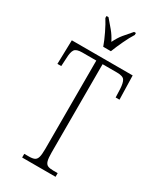

<svg xmlns="http://www.w3.org/2000/svg" viewBox="-230 -1008 908 1085"><g transform="rotate(30 224.0 -465.5)"><path d="M113 0V-24H143Q167 -24 179.5 -30Q192 -36 197 -53.5Q202 -71 202 -108V-684H110Q72 -684 61 -667.5Q50 -651 49 -612L46 -558H21L25 -714H422L426 -558H401L399 -612Q397 -651 386.5 -667.5Q376 -684 337 -684H243V-109Q243 -72 248 -54Q253 -36 265.5 -30Q278 -24 302 -24H331V0ZM197 -771Q185 -805 164.5 -847.5Q144 -890 126 -918V-931H139Q164 -902 184.5 -877.5Q205 -853 223 -818Q240 -853 260 -877.5Q280 -902 306 -931H318V-918Q300 -890 280 -847.5Q260 -805 247 -771Z"/></g></svg>

Font: Noto Serif ExtraCondensed ExtraLight
Style: Regular
Weight: 200
Width: 2
Designer: Monotype Design Team
Foundry: Monotype Imaging Inc.
Version: Version 2.015